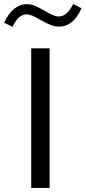

<svg xmlns="http://www.w3.org/2000/svg" viewBox="-42 -918 418 938"><path d="M-21.7 -807.1 19 -787.1Q36.1 -822 53.2 -835Q70.3 -847.9 88.1 -847.9Q100.3 -847.9 115.8 -841.4Q131.3 -835 152.8 -822.3Q184.8 -804 205.8 -795.9Q226.8 -787.8 247.8 -787.8Q280.3 -787.8 307.9 -809.7Q335.4 -831.5 356.2 -877.7L315.4 -898.4Q298.8 -865 281.5 -851.3Q264.2 -837.6 245.4 -837.6Q231.4 -837.6 215.8 -844.5Q200.2 -851.3 177 -864.7Q148.2 -881.8 128.5 -889.8Q108.9 -897.7 87.6 -897.7Q55.4 -897.7 27.3 -874.9Q-0.7 -852.1 -21.7 -807.1ZM200.4 0V-681.9H110.6V0Z"/></svg>

Font: Estedad-FD-VF Thin
Style: Regular
Weight: 100
Designer: Amin Abedi
Version: Version 5.0